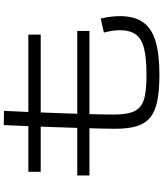

<svg xmlns="http://www.w3.org/2000/svg" viewBox="58 -902 883 1040"><g transform="rotate(-90 500.0 -381.5)"><path d="M616 40Q531 40 474 28.5Q417 17 384 -10Q351 -37 337 -83Q323 -129 323 -199Q323 -223 324 -270.5Q325 -318 327 -381.5Q329 -445 331.5 -517.5Q334 -590 337 -663.5Q340 -737 343 -803L420 -802Q417 -739 414 -668.5Q411 -598 408.5 -528Q406 -458 404 -395.5Q402 -333 401 -285Q400 -237 400 -211Q400 -156 409 -120.5Q418 -85 441.5 -65Q465 -45 507.5 -37.5Q550 -30 616 -30Q707 -30 759.5 -43.5Q812 -57 834.5 -89Q857 -121 857 -175Q857 -196 853 -219.5Q849 -243 844 -261L920 -278Q927 -248 930 -223.5Q933 -199 933 -173Q933 -97 901 -50Q869 -3 799 18.5Q729 40 616 40ZM70 -339V-405H853V-339ZM90 -603V-670H833V-603Z"/></g></svg>

Font: M PLUS 1 Thin
Style: Regular
Weight: 400
Version: Version 1.001